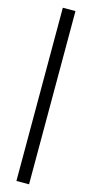

<svg xmlns="http://www.w3.org/2000/svg" viewBox="-145 -874 492 1028"><g transform="rotate(15 100.5 -360.0)"><path d="M136 120H66V-840H136Z"/></g></svg>

Font: Tanohe Sans
Style: Regular
Weight: 400
Designer: Village Type and Design LLC & Cristiano Sobral
Foundry: Cooper Hewitt Smithsonian Design Museum
Version: Version 1.00;September 29, 2021;FontCreator 13.0.0.2655 64-b